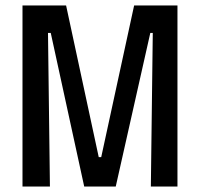

<svg xmlns="http://www.w3.org/2000/svg" viewBox="-20 -680 729 700"><path d="M62 0V-660H221L340 -107H349L469 -660H627V0H530L537 -560H528L402 0H287L165 -560H155L162 0Z"/></svg>

Font: Bricolage Grotesque Condensed Medium
Style: Regular
Weight: 500
Width: 3
Designer: Mathieu Triay
Foundry: Atelier Triay
Version: Version 1.000;gftools[0.9.30]